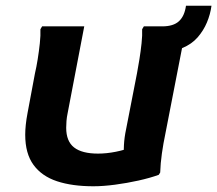

<svg xmlns="http://www.w3.org/2000/svg" viewBox="-20 -638 758 670"><path d="M68 -168Q68 -184 70 -203Q72 -222 76 -243L102 -382Q107 -403 111.5 -431Q116 -459 119 -487Q122 -515 121 -536L127 -546H274L216 -243Q213 -229 212 -216Q211 -203 211 -192Q211 -145 238.5 -123.5Q266 -102 322 -102Q352 -102 384.5 -108.5Q417 -115 443 -126L412 -84Q411 -105 412.5 -132Q414 -159 420 -187L458 -382Q462 -403 466.5 -431Q471 -459 474 -487Q477 -515 476 -536L482 -546H630L557 -171Q550 -138 545 -103Q540 -68 539 -36L534 -28Q504 -17 463.5 -8Q423 1 381.5 6.5Q340 12 306 12Q232 12 179 -5.5Q126 -23 97 -62.5Q68 -102 68 -168ZM538 -457 546 -546Q585 -546 604.5 -564Q624 -582 629 -618H718Q714 -588 702 -559.5Q690 -531 669.5 -507.5Q649 -484 616.5 -470.5Q584 -457 538 -457Z"/></svg>

Font: Kufam SemiBold
Style: Italic
Weight: 600
Italic angle: -11°
Designer: Artur Schmal
Foundry: Original Type
Version: Version 1.301; ttfautohint (v1.8.3)